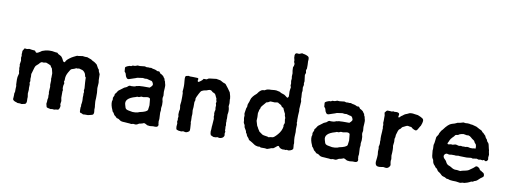

<svg xmlns="http://www.w3.org/2000/svg" viewBox="-54 -904 3222 1208"><g transform="rotate(10 1556.5 -299.5)"><path d="M58.1 -108.9 57.1 -141.1 58.1 -157.2 64 -181.2 61 -194.8V-205.1Q61 -209 59.1 -214.8L60.1 -228.5Q60.1 -229 58.1 -236.8L62 -262.2Q62 -265.1 60.1 -273.4Q58.1 -281.7 59.6 -285.6Q61 -290 61 -292L59.1 -303.2L60.1 -313V-324.2Q63 -330.1 64.5 -331.5Q65.9 -333 67.4 -336.4Q68.8 -339.8 69.8 -341.3Q71.3 -342.8 78.1 -341.8Q85 -340.8 85.9 -340.8Q86.9 -340.8 101.1 -344.2L116.2 -341.8Q133.3 -340.8 137.2 -339.8Q139.2 -338.9 142.1 -333.5Q145 -328.1 150.4 -328.1Q155.8 -328.1 170.9 -337.9L181.2 -345.2Q222.2 -362.3 266.1 -352.1L278.8 -351.1Q279.3 -350.1 281.2 -348.6Q283.2 -347.2 284.7 -345.2Q286.1 -343.3 294.4 -339.8Q302.7 -335.9 305.7 -333.5Q308.6 -331.1 312.5 -325.2Q315.9 -319.3 316.9 -318.4Q317.9 -317.4 321.3 -309.1Q324.7 -301.3 330.1 -300.3Q335.4 -299.3 335.9 -302.7Q336.9 -306.2 341.3 -312Q345.7 -318.4 358.4 -328.1Q371.1 -337.9 383.3 -343.8Q395.5 -349.6 399.4 -351.6Q403.3 -354 406.7 -354H412.1L439 -357.9L455.1 -356H469.2Q471.2 -356 478.5 -352.5Q485.8 -349.1 490.7 -348.1Q495.1 -347.2 498 -344.7Q501 -342.8 502 -341.8Q502.9 -340.8 506.3 -339.4Q519 -334 523.9 -329.6Q528.8 -325.2 531.7 -323.7Q534.2 -322.3 535.2 -320.8L546.9 -299.8Q547.9 -297.9 550.3 -295.4Q552.7 -293 554.2 -291L555.2 -284.7Q555.2 -281.2 559.1 -274.4Q563 -268.1 564 -264.2Q564.9 -260.3 564.9 -226.1L566.9 -212.9V-206.1L564.9 -175.8L567.9 -146V-112.8L566.9 -96.7V-88.9Q566.9 -78.1 568.8 -66.4Q570.8 -54.7 570.3 -48.8Q569.8 -43 569.8 -40.5L571.8 -22.9Q571.8 -13.7 568.4 -8.8Q564.9 -3.9 548.8 -1L536.1 2H515.1L505.9 2.9Q502 2.9 498 -1Q485.8 -3.9 483.9 -6.3Q481.9 -8.8 481.9 -24.9V-37.1L483.9 -45.4L482.9 -54.2L484.9 -65.9Q486.8 -80.1 485.8 -90.8L484.9 -102.1L485.8 -116.2L484.9 -126L486.8 -136.7L483.9 -146L485.8 -160.2L482.9 -196.8L481.9 -216.8V-227.1Q481.9 -229 476.1 -234.9Q476.1 -239.3 472.2 -251Q461.4 -271.5 443.8 -273.4Q439.9 -273.9 437 -275.4Q433.6 -276.9 430.7 -276.9Q427.7 -276.9 419.9 -274.9L411.1 -275.9Q411.1 -273.4 397.5 -269Q383.8 -265.1 380.9 -262.7Q377.9 -260.3 366.7 -240.7Q354 -218.8 354 -198.2V-189L351.1 -179.2L355 -169.9L351.1 -152.8Q350.1 -141.6 351.1 -133.8L354 -125.5L352.1 -118.2V-76.2L356 -56.2L353 -35.2L356 -26.9Q356.9 -19 352.5 -8.3Q348.1 2.4 340.8 1.5Q334 1 333 2L320.8 4.9L310.1 3.9Q308.1 2.9 303.7 4.4Q298.8 5.9 296.9 5.4Q294.9 4.9 291 3.9Q287.1 2.9 279.3 1.5Q271.5 0 270.5 -5.9Q270 -11.7 268.1 -15.6Q266.1 -19.5 266.1 -22.9L268.1 -38.1V-48.8L271 -63L270 -77.1L271 -86.4L269 -98.1L271 -132.8L269 -144L270 -172.9L268.1 -183.1L269 -190.9V-206.1Q270 -216.8 268.6 -220.7Q267.1 -224.6 265.1 -234.9Q262.7 -249 258.3 -252Q254.4 -255.4 252.9 -259.8Q251 -264.2 249.5 -265.6Q248 -267.1 233.9 -272.5Q219.7 -277.8 219.2 -277.8L204.1 -274.9L192.9 -275.9Q185.5 -273.4 181.2 -268.1Q176.8 -262.2 174.8 -260.7Q172.9 -258.8 169.4 -255.9Q166 -252.9 159.7 -247.1Q153.3 -241.2 143.1 -200.2L140.1 -190.9L141.1 -173.8L140.1 -159.2L142.1 -146L139.2 -134.8L142.1 -125L141.1 -102.1L142.1 -90.8L140.1 -65.9L143.1 -45.9Q144 -43.9 143.1 -40.5Q142.1 -37.1 143.1 -21Q144 -4.9 134.8 1Q134.8 1.5 112.8 5.9L101.6 3.9H88.9Q83 3.9 80.1 1Q59.1 -3.9 55.2 -14.2Q54.2 -15.1 55.2 -20.5Q56.2 -25.9 56.2 -38.1V-55.2Q59.1 -58.1 59.1 -63.5V-82Q59.1 -95.2 60.1 -100.1Z M715.8 -308.1 713.9 -332Q713.9 -337.9 726.1 -343.3Q738.3 -348.6 740.7 -348.6Q743.2 -348.6 747.6 -348.6Q752 -348.1 755.4 -351.6Q758.8 -355 766.1 -354Q773.9 -353.5 778.3 -355.5Q782.7 -357.4 790 -359.9L804.2 -358.9Q819.3 -359.9 827.1 -361.3Q835 -362.8 837.9 -361.8Q840.8 -360.8 843.3 -359.9Q845.7 -358.9 849.1 -358.9L857.4 -359.9L867.2 -358.9L876.5 -359.9L888.2 -356Q891.1 -355 897.5 -354.5Q903.8 -354 918.9 -346.2Q920.9 -346.2 925.8 -346.7Q930.7 -347.2 933.1 -343.8Q939.5 -332 945.8 -332Q948.2 -330.1 952.1 -327.6Q960.9 -322.8 963.4 -316.4Q966.3 -310.5 970.2 -308.1Q971.2 -306.2 971.7 -302.7Q972.2 -299.8 972.7 -297.9Q973.1 -295.9 975.1 -293.5Q978 -289.6 978 -285.6Q978 -281.7 981 -274.4Q983.9 -267.1 982.4 -247.6Q981 -228 981 -225.1L982.9 -201.2L980 -186Q980 -176.8 983.9 -163.1Q986.3 -140.6 981.9 -121.1L982.9 -107.9L981 -91.8Q981 -88.9 982.9 -51.8L981 -37.1L981.9 -28.8Q981.9 -26.9 981.9 -24.9L983.9 -17.1Q985.8 -3.9 972.2 0Q969.7 1 961.9 0.5Q954.1 0 952.1 0L934.1 2Q932.1 2.9 928.7 2Q924.8 1 923.8 1H919.4Q915 1 906.7 -4.4Q897.9 -9.8 892.1 -9.8Q882.3 -4.9 873.5 -3.4Q865.2 -2 862.3 -1Q859.4 0 855 3.4Q850.1 6.8 847.2 6.8Q845.7 8.8 836.9 7.8Q828.1 6.8 826.2 6.8L814 9.8L799.8 7.8H795.9L770 5.9Q748.5 5.9 740.7 -0.5Q729.5 -9.8 723.1 -9.8Q717.3 -9.8 713.9 -14.6Q710 -19.5 709 -20Q708 -21 704.1 -23.4Q700.2 -25.9 699.2 -27.8Q698.2 -29.8 695.3 -35.2Q692.4 -40.5 689.5 -43.5Q686 -45.9 685.1 -47.4Q684.1 -48.8 683.6 -51.8Q683.1 -54.7 682.1 -56.2Q668 -85.9 669.9 -109.9L672.9 -120.1L671.9 -132.8L679.2 -149.4V-153.8Q679.2 -159.7 682.6 -161.6Q686.5 -164.6 689.5 -170.4Q692.4 -176.3 695.3 -179.7Q697.3 -183.1 708 -190.4Q718.8 -198.2 723.6 -202.1Q728.5 -206.1 730.5 -207.5Q732.9 -209 737.3 -210.4Q748 -213.9 752.9 -220.2Q758.3 -226.1 765.6 -226.1L772 -225.1Q793.9 -225.1 799.3 -228.5Q804.7 -231.9 806.6 -231.9H810.5L824.2 -234.9H831.1L846.2 -235.8H877.9Q887.7 -234.9 888.7 -235.8Q889.6 -236.3 897.5 -244.1Q904.8 -252 905.3 -256.8Q905.8 -261.7 900.4 -271.5Q895 -281.2 885.3 -280.8L861.8 -287.1L850.1 -286.1L835.9 -288.1Q801.8 -283.2 800.8 -283.2L790 -278.8Q786.1 -276.9 776.4 -274.4Q766.6 -272 757.8 -268.1Q742.2 -261.2 735.4 -270.5Q728 -279.8 726.6 -289.1Q725.1 -297.9 721.2 -301.8Q717.3 -305.7 715.8 -308.1ZM880.9 -173.8 860.8 -169.9 846.2 -170.9Q844.7 -169.9 841.8 -168.9Q838.9 -168 836.9 -167Q835 -166 833 -165.5Q831.1 -165 827.6 -165.5Q824.2 -166 821.8 -166L812 -162.1Q742.2 -143.1 755.9 -102.1Q760.7 -80.1 767.6 -76.2Q774.4 -72.3 780.3 -71.3Q786.1 -70.3 791 -69.3Q808.1 -64.5 826.2 -66.4Q844.7 -68.4 852.1 -73.2Q897 -82 902.8 -96.2Q903.8 -97.2 904.8 -110.8L906.7 -126L904.8 -147Q903.8 -166 902.8 -167Q897 -175.8 880.9 -173.8Z M1097.7 -255.9 1098.6 -268.6Q1098.6 -275.4 1099.1 -283.2Q1099.6 -291 1096.7 -319.3Q1093.8 -347.7 1103.5 -348.1Q1105.5 -348.1 1116.7 -351.1L1126.5 -349.1H1144.5L1173.3 -348.1Q1180.2 -348.1 1180.7 -341.8L1178.7 -331.1Q1179.7 -324.2 1183.6 -324.2Q1187.5 -324.2 1199.7 -334L1207.5 -340.8Q1213.4 -347.7 1213.4 -349.1H1231.4Q1233.4 -349.1 1235.4 -350.6Q1237.3 -352.1 1241.2 -355Q1245.1 -357.9 1292.5 -362.8L1314.9 -358.9Q1319.3 -358.9 1328.6 -353Q1337.9 -347.2 1344.7 -345.2Q1351.6 -343.8 1355 -340.8Q1358.4 -337.9 1373.5 -317.4Q1388.7 -296.9 1390.1 -293.9Q1391.6 -291 1396.5 -271L1398.4 -258.8Q1399.4 -257.8 1398.9 -255.9Q1398.4 -253.9 1398.4 -252Q1398.4 -250 1398.4 -248L1400.4 -226.1L1398.4 -206.1Q1405.3 -185.5 1402.3 -165L1400.4 -153.8L1401.4 -128.9L1400.4 -119.1L1401.4 -110.8L1400.4 -101.1Q1400.4 -95.7 1401.9 -89.8Q1403.3 -84 1401.9 -80.1Q1400.4 -76.2 1401.4 -74.2L1402.3 -64.9V-53.7Q1402.3 -47.9 1405.8 -45.9L1403.3 -34.2Q1403.3 -32.2 1404.3 -26.4Q1405.3 -20.5 1404.3 -18.1Q1398.4 -1 1374.5 0L1362.3 -2.9L1352.5 0Q1336.4 1.5 1333 -1.5Q1329.6 -3.9 1325.7 -4.9Q1321.8 -5.9 1319.3 -7.8Q1314.5 -17.6 1314.5 -32.2Q1316.4 -40 1316.4 -63L1317.4 -70.8L1320.3 -112.8L1317.4 -126L1318.4 -136.7L1316.4 -147Q1316.4 -158.2 1320.3 -169.9L1318.4 -184.1L1319.3 -198.2Q1319.3 -200.2 1317.9 -204.1Q1316.4 -208 1315.9 -210Q1315.4 -211.9 1316.4 -214.4Q1317.4 -216.8 1317.9 -218.8Q1318.4 -220.7 1317.9 -223.1Q1317.4 -225.1 1315.9 -228.5Q1314.5 -231.9 1314.5 -233.4V-238.3Q1314.5 -242.2 1311.5 -246.1Q1308.6 -250 1306.6 -256.3Q1304.7 -262.7 1300.3 -267.6Q1296.4 -272 1290 -273.9Q1283.7 -275.9 1280.8 -279.3Q1271 -291 1255.4 -285.2Q1253.4 -285.2 1249 -282.7Q1244.6 -280.3 1235.4 -279.3Q1226.6 -278.3 1214.4 -272Q1207.5 -268.1 1198.7 -250Q1189.9 -231.9 1188.5 -229L1184.6 -217.8L1185.5 -209Q1185.5 -205.6 1181.6 -195.8V-163.1L1179.7 -143.1L1181.6 -122.1Q1181.6 -117.7 1181.6 -113.3L1180.7 -105L1181.6 -77.1L1180.7 -66.9L1182.6 -60.1Q1183.6 -42 1184.6 -27.8Q1185.5 -13.7 1182.6 -9.8Q1179.2 -5.9 1171.4 -2Q1163.6 2 1157.7 1L1143.6 -2L1133.3 1Q1131.3 2 1123.5 0H1116.7Q1102.5 -3.9 1100.6 -5.9Q1098.6 -7.8 1097.7 -18.1Q1096.7 -28.3 1097.7 -29.8L1098.6 -41Q1100.1 -43.5 1095.7 -54.2L1097.7 -65.9Q1098.6 -67.9 1097.7 -71.3Q1096.7 -74.7 1096.7 -76.2L1098.6 -86.9L1095.7 -101.1Q1095.7 -116.2 1096.7 -121.1L1099.6 -133.8Q1099.6 -146 1096.7 -159.2L1099.6 -185.1Q1100.6 -219.2 1099.6 -237.8L1096.7 -249Z M1751.5 -579.1V-584Q1748.5 -607.4 1763.2 -609.4Q1766.6 -609.9 1772.5 -608.4Q1778.3 -606.9 1787.1 -611.8Q1795.9 -616.2 1799.3 -614.7Q1802.2 -612.8 1808.1 -612.3Q1814 -611.8 1825.7 -607.4Q1837.4 -603 1839.8 -598.1Q1842.3 -593.3 1842.3 -581.1L1841.3 -573.2Q1843.3 -547.4 1842.3 -524.9Q1838.4 -517.1 1838.4 -511.7L1841.3 -498L1836.4 -483.9L1841.3 -443.8L1839.4 -431.6L1841.3 -420.9L1837.4 -403.8L1839.4 -382.8L1837.4 -370.1L1839.4 -340.8Q1839.4 -338.9 1838.9 -335Q1838.4 -330.1 1842.3 -315.9L1839.4 -270Q1838.4 -267.1 1839.8 -261.2Q1841.3 -254.9 1839.8 -242.2Q1838.4 -229.5 1838.4 -196.8L1839.4 -187L1838.4 -178.7L1841.3 -168L1840.3 -137.7Q1840.3 -130.9 1841.3 -126Q1842.3 -121.1 1841.3 -111.3Q1840.3 -101.6 1840.3 -86.9Q1840.3 -72.3 1844.2 -48.8L1843.3 -39.1Q1843.3 -38.1 1844.7 -24.4Q1846.2 -10.7 1843.3 -11.2Q1840.3 -4.9 1828.6 -1Q1816.9 2.9 1813.5 1.5Q1809.6 0 1807.6 0Q1805.2 0 1802.2 1Q1799.3 2 1797.9 2.4Q1796.4 2.9 1793.9 2Q1791.5 1 1790.5 1L1781.2 2Q1776.9 2 1768.1 -1Q1759.3 -3.9 1755.4 -11.2Q1751.5 -18.6 1742.7 -12.2Q1734.4 -5.9 1729 -1Q1723.1 3.9 1720.2 4.9Q1717.3 5.9 1713.4 5.9Q1709.5 5.9 1707.5 6.8L1697.3 11.2Q1687.5 15.1 1682.6 16.1L1669.4 14.2H1642.6Q1635.7 10.7 1632.8 9.8L1624.5 11.2Q1606.4 8.3 1601.6 4.4Q1596.2 1 1594.2 -0.5Q1592.3 -2 1589.8 -3.4Q1587.4 -4.9 1585.4 -6.3Q1583.5 -7.8 1574.7 -12.7Q1565.9 -17.6 1563 -19Q1559.1 -22 1558.1 -25.9Q1556.2 -30.3 1551.3 -35.2Q1546.4 -40 1545.4 -42Q1544.4 -43.9 1543.5 -45.9Q1542.5 -47.9 1541.5 -51.8Q1540.5 -55.7 1538.1 -57.6Q1533.7 -62 1533.7 -66.4Q1533.7 -70.8 1531.7 -73.7Q1529.8 -77.1 1525.4 -84.5Q1520.5 -91.8 1519.5 -95.7Q1518.6 -99.6 1518.6 -102.5Q1518.6 -106 1517.6 -107.9Q1516.6 -109.9 1514.2 -113.3Q1509.3 -120.1 1509.3 -127V-132.8L1506.3 -149.9Q1505.4 -153.3 1506.3 -158.2Q1507.3 -163.1 1507.3 -165Q1506.3 -167 1506.3 -168.5L1504.4 -178.2V-181.2L1509.3 -212.9L1513.7 -224.1V-231Q1513.7 -239.7 1517.6 -247.6Q1521.5 -255.4 1524.4 -268.1Q1526.9 -280.8 1537.1 -293Q1547.4 -305.2 1554.2 -310.1Q1560.5 -314.9 1564.5 -321.8Q1568.4 -328.6 1577.6 -336.4Q1586.9 -344.2 1593.8 -344.2Q1600.6 -344.2 1603 -344.7Q1605.5 -345.2 1610.4 -348.6Q1619.6 -355 1644.5 -355Q1670.4 -357.9 1676.3 -356.9L1699.2 -352.1Q1701.2 -351.1 1705.6 -348.1Q1710 -345.2 1720.7 -342.3Q1731.4 -339.4 1735.8 -335.4Q1740.2 -331.1 1743.2 -329.6Q1746.1 -328.1 1750 -324.7Q1753.4 -321.3 1757.3 -327.1Q1762.2 -331.1 1760.3 -347.7Q1758.3 -364.3 1760.7 -377Q1763.2 -389.6 1763.2 -392.1Q1763.2 -394 1759.3 -402.8L1760.3 -416L1758.3 -428.2Q1757.3 -431.2 1758.3 -437.5Q1759.3 -443.8 1759.3 -446.3L1757.3 -460.9L1758.3 -480L1755.4 -497.1Q1754.4 -515.1 1754.4 -518.1Q1760.3 -529.3 1760.3 -538.1Q1760.3 -546.9 1755.4 -551.8Q1755.4 -557.6 1755.4 -564Q1751.5 -576.2 1751.5 -579.1ZM1764.6 -164.1 1761.2 -188 1762.2 -194.8Q1762.2 -196.3 1759.8 -202.1Q1757.3 -208 1756.8 -209.5Q1756.3 -210.9 1756.3 -214.8Q1756.3 -218.8 1755.4 -220.7Q1754.4 -222.7 1753.4 -225.6Q1752.4 -227.5 1750.5 -230.5Q1748.5 -232.9 1742.7 -247.1Q1741.2 -255.9 1735.4 -257.8Q1729.5 -259.8 1728 -261.7Q1726.6 -263.7 1725.1 -266.6Q1723.1 -271.5 1713.9 -275.4Q1704.6 -279.3 1702.6 -282.2Q1696.8 -285.2 1679.7 -280.8Q1655.3 -282.2 1652.8 -282.2Q1650.4 -282.2 1637.2 -273.9Q1632.3 -273.9 1626.5 -271Q1624.5 -269 1622.1 -265.1Q1619.6 -261.2 1607.9 -248.5Q1596.2 -235.8 1596.7 -226.1L1591.3 -216.8V-212.9Q1591.3 -209.5 1588.9 -203.1Q1586.4 -196.8 1587.4 -190.4Q1588.4 -184.1 1588.4 -170.9L1587.4 -147L1596.7 -116.2Q1597.7 -114.3 1600.1 -111.3Q1602.5 -108.4 1604 -104.5Q1605.5 -99.6 1609.4 -94.7Q1613.3 -89.8 1614.3 -87.4Q1615.2 -85 1616.2 -83.5Q1617.7 -82 1624.5 -77.6Q1631.3 -73.2 1634.8 -70.3Q1638.2 -67.4 1641.1 -66.4Q1644 -64.9 1671.4 -61L1679.7 -58.1L1690.4 -61Q1694.8 -61 1704.6 -62.5Q1714.4 -64 1735.4 -88.4Q1756.3 -112.8 1760.3 -140.1L1759.3 -149.9Z M1991.2 -308.1 1989.3 -332Q1989.3 -337.9 2001.5 -343.3Q2013.7 -348.6 2016.1 -348.6Q2018.6 -348.6 2022.9 -348.6Q2027.3 -348.1 2030.8 -351.6Q2034.2 -355 2041.5 -354Q2049.3 -353.5 2053.7 -355.5Q2058.1 -357.4 2065.4 -359.9L2079.6 -358.9Q2094.7 -359.9 2102.5 -361.3Q2110.4 -362.8 2113.3 -361.8Q2116.2 -360.8 2118.7 -359.9Q2121.1 -358.9 2124.5 -358.9L2132.8 -359.9L2142.6 -358.9L2151.9 -359.9L2163.6 -356Q2166.5 -355 2172.9 -354.5Q2179.2 -354 2194.3 -346.2Q2196.3 -346.2 2201.2 -346.7Q2206.1 -347.2 2208.5 -343.8Q2214.8 -332 2221.2 -332Q2223.6 -330.1 2227.5 -327.6Q2236.3 -322.8 2238.8 -316.4Q2241.7 -310.5 2245.6 -308.1Q2246.6 -306.2 2247.1 -302.7Q2247.6 -299.8 2248 -297.9Q2248.5 -295.9 2250.5 -293.5Q2253.4 -289.6 2253.4 -285.6Q2253.4 -281.7 2256.3 -274.4Q2259.3 -267.1 2257.8 -247.6Q2256.3 -228 2256.3 -225.1L2258.3 -201.2L2255.4 -186Q2255.4 -176.8 2259.3 -163.1Q2261.7 -140.6 2257.3 -121.1L2258.3 -107.9L2256.3 -91.8Q2256.3 -88.9 2258.3 -51.8L2256.3 -37.1L2257.3 -28.8Q2257.3 -26.9 2257.3 -24.9L2259.3 -17.1Q2261.2 -3.9 2247.6 0Q2245.1 1 2237.3 0.5Q2229.5 0 2227.5 0L2209.5 2Q2207.5 2.9 2204.1 2Q2200.2 1 2199.2 1H2194.8Q2190.4 1 2182.1 -4.4Q2173.3 -9.8 2167.5 -9.8Q2157.7 -4.9 2148.9 -3.4Q2140.6 -2 2137.7 -1Q2134.8 0 2130.4 3.4Q2125.5 6.8 2122.6 6.8Q2121.1 8.8 2112.3 7.8Q2103.5 6.8 2101.6 6.8L2089.4 9.8L2075.2 7.8H2071.3L2045.4 5.9Q2023.9 5.9 2016.1 -0.5Q2004.9 -9.8 1998.5 -9.8Q1992.7 -9.8 1989.3 -14.6Q1985.4 -19.5 1984.4 -20Q1983.4 -21 1979.5 -23.4Q1975.6 -25.9 1974.6 -27.8Q1973.6 -29.8 1970.7 -35.2Q1967.8 -40.5 1964.8 -43.5Q1961.4 -45.9 1960.4 -47.4Q1959.5 -48.8 1959 -51.8Q1958.5 -54.7 1957.5 -56.2Q1943.4 -85.9 1945.3 -109.9L1948.2 -120.1L1947.3 -132.8L1954.6 -149.4V-153.8Q1954.6 -159.7 1958 -161.6Q1961.9 -164.6 1964.8 -170.4Q1967.8 -176.3 1970.7 -179.7Q1972.7 -183.1 1983.4 -190.4Q1994.1 -198.2 1999 -202.1Q2003.9 -206.1 2005.9 -207.5Q2008.3 -209 2012.7 -210.4Q2023.4 -213.9 2028.3 -220.2Q2033.7 -226.1 2041 -226.1L2047.4 -225.1Q2069.3 -225.1 2074.7 -228.5Q2080.1 -231.9 2082 -231.9H2085.9L2099.6 -234.9H2106.4L2121.6 -235.8H2153.3Q2163.1 -234.9 2164.1 -235.8Q2165 -236.3 2172.9 -244.1Q2180.2 -252 2180.7 -256.8Q2181.2 -261.7 2175.8 -271.5Q2170.4 -281.2 2160.6 -280.8L2137.2 -287.1L2125.5 -286.1L2111.3 -288.1Q2077.1 -283.2 2076.2 -283.2L2065.4 -278.8Q2061.5 -276.9 2051.8 -274.4Q2042 -272 2033.2 -268.1Q2017.6 -261.2 2010.7 -270.5Q2003.4 -279.8 2002 -289.1Q2000.5 -297.9 1996.6 -301.8Q1992.7 -305.7 1991.2 -308.1ZM2156.2 -173.8 2136.2 -169.9 2121.6 -170.9Q2120.1 -169.9 2117.2 -168.9Q2114.3 -168 2112.3 -167Q2110.4 -166 2108.4 -165.5Q2106.4 -165 2103 -165.5Q2099.6 -166 2097.2 -166L2087.4 -162.1Q2017.6 -143.1 2031.2 -102.1Q2036.1 -80.1 2043 -76.2Q2049.8 -72.3 2055.7 -71.3Q2061.5 -70.3 2066.4 -69.3Q2083.5 -64.5 2101.6 -66.4Q2120.1 -68.4 2127.4 -73.2Q2172.4 -82 2178.2 -96.2Q2179.2 -97.2 2180.2 -110.8L2182.1 -126L2180.2 -147Q2179.2 -166 2178.2 -167Q2172.4 -175.8 2156.2 -173.8Z M2460 -141.1Q2464.8 -122.1 2460.9 -79.1L2463.9 -57.1Q2460.9 -43.9 2462.9 -35.2L2465.8 -19Q2464.8 -11.7 2458.5 -4.9Q2452.1 2 2445.3 2.9Q2438.5 3.9 2432.1 2.4Q2425.8 1 2422.9 1L2411.1 2.9Q2384.3 7.8 2376.5 -2.4Q2368.7 -12.7 2372.1 -33.2Q2375 -53.7 2375 -69.8L2373 -88.9L2374 -108.9L2372.1 -120.1L2375 -131.8Q2376 -132.8 2376 -143.1L2375 -151.9L2376 -164.1L2375 -171.4V-189.9L2377 -220.2V-230L2377.9 -237.8L2376 -248.5L2377 -259.8L2374 -273.4L2375 -285.2V-320.8Q2375 -323.2 2372.6 -331.1Q2370.1 -338.9 2374 -340.8Q2380.9 -352.5 2388.2 -353.5Q2396 -354 2404.3 -353Q2412.6 -352.1 2415 -352.1L2424.3 -355L2434.1 -353Q2436 -354 2440.4 -354H2446.8Q2453.1 -354 2459 -350.6Q2464.8 -347.2 2462.9 -337.9Q2460.9 -329.1 2460.9 -326.2Q2460.9 -323.2 2464.8 -323.2Q2468.8 -323.2 2472.7 -328.6Q2476.6 -334 2481 -335.9Q2484.9 -337.9 2486.3 -339.4Q2487.8 -340.8 2491.7 -343.8Q2495.6 -346.7 2498.5 -348.6Q2501.5 -350.6 2505.9 -352.1Q2510.7 -353 2511.7 -354L2525.9 -360.8Q2531.7 -362.8 2538.1 -362.8H2547.9L2561 -360.8Q2578.1 -358.9 2580.6 -358.4Q2583.5 -357.9 2599.1 -350.6Q2614.7 -343.8 2617.7 -335.9Q2620.6 -328.1 2616.7 -314Q2612.8 -299.8 2610.8 -296.4Q2608.9 -293 2606.4 -290Q2604 -287.1 2598.6 -276.4Q2593.3 -265.6 2588.4 -262.7Q2583.5 -259.3 2573.7 -263.7Q2563 -268.1 2558.6 -272.5Q2554.2 -276.9 2553.2 -277.3Q2552.2 -277.8 2541 -278.8L2530.8 -280.8Q2523.9 -280.8 2515.1 -275.9Q2506.3 -271 2504.9 -270.5Q2496.1 -268.6 2488.8 -255.9Q2487.8 -254.9 2481 -250Q2474.1 -245.1 2465.8 -211.9L2464.8 -196.8L2461.9 -187Q2461.9 -185.1 2461.9 -183.1L2462.9 -167Z M3060.5 -209.5 3064.5 -190.4 3062.5 -172.4Q3062.5 -169.9 3064 -163.6Q3065.4 -157.2 3059.1 -150.9Q3052.7 -145 3046.4 -147.9L3039.1 -152.8L3029.8 -148.9L3017.6 -150.9L3005.4 -148.9L2991.7 -152.8L2967.8 -148.9L2957.5 -151.9L2929.7 -148.9H2927.2Q2921.4 -149.9 2884.8 -149.9L2877.9 -150.9H2875.5L2859.4 -148.9L2852.1 -149.9H2831.5L2817.4 -147.9Q2814.5 -147.9 2806.6 -150.4Q2798.8 -152.8 2791.5 -146.5Q2774.9 -130.9 2800.8 -108.9Q2804.7 -105 2806.6 -100.6Q2814 -83 2830.1 -78.6Q2835.4 -77.1 2844.7 -71.3Q2859.9 -61 2872.1 -61H2882.8L2903.8 -58.1Q2911.6 -62 2932.6 -65.9Q2953.6 -69.8 2962.4 -78.1Q2986.3 -94.2 2990.2 -99.1Q2998 -108.9 3008.8 -103Q3019.5 -97.7 3021 -93.3Q3022.5 -88.9 3024.9 -86.4Q3026.9 -84 3029.8 -83.5Q3032.7 -83 3033.7 -82Q3034.7 -81.1 3036.6 -79.6Q3038.6 -78.1 3039.6 -77.1Q3040.5 -76.2 3046.4 -73.7Q3052.2 -71.3 3054.7 -62.5Q3056.6 -53.7 3054.7 -49.8Q3052.7 -45.9 3036.6 -35.2Q3018.1 -16.6 3010.7 -14.2Q3003.9 -12.2 3001.5 -11.2L2993.7 -5.9L2983.4 -4.9Q2981.4 -3.9 2972.2 1Q2962.9 5.9 2941.4 11.2H2931.6L2915.5 15.1L2888.7 11.2Q2862.8 11.2 2849.6 8.8L2837.4 4.9L2826.7 3.9Q2824.7 2.9 2821.3 0.5Q2815.9 -3.4 2806.2 -5.4Q2796.4 -7.3 2791 -13.7Q2786.1 -19.5 2776.9 -25.9Q2767.6 -31.2 2765.1 -34.2Q2762.7 -37.1 2760.3 -41.5Q2758.3 -45.9 2756.3 -47.4Q2754.4 -48.8 2751 -50.8Q2747.6 -52.7 2746.1 -54.7Q2744.6 -56.6 2742.2 -61Q2739.7 -64.9 2737.3 -66.4Q2734.9 -67.9 2730 -76.2Q2725.6 -85 2725.6 -90.3Q2725.6 -97.7 2719.2 -105.5Q2712.9 -112.8 2710.4 -154.8L2711.4 -166L2710.4 -190.9Q2714.4 -202.6 2715.8 -219.7Q2717.3 -237.3 2718.3 -241.2Q2719.2 -245.1 2724.6 -252Q2729.5 -258.8 2730.5 -261.7Q2731.4 -264.6 2731.9 -267.1Q2731.9 -270 2735.8 -275.4Q2739.7 -281.2 2740.7 -284.2Q2741.7 -287.1 2750.5 -295.9Q2778.8 -335.4 2800.3 -341.3Q2822.3 -347.2 2828.1 -351.1Q2833.5 -355 2840.3 -355Q2847.2 -355 2870.6 -362.8L2884.8 -360.8L2897.5 -361.8Q2909.7 -361.8 2918.5 -358.9Q2929.2 -358.9 2935.1 -356.4Q2940.9 -354 2947.8 -353Q2953.6 -352.1 2956.5 -350.6Q2959.5 -349.1 2966.3 -345.2Q2973.6 -340.8 2978 -338.9Q2982.4 -336.9 2985.8 -335.4Q2994.1 -332 2996.1 -327.6Q2998 -323.2 3002.9 -320.8Q3007.8 -318.4 3009.8 -314.5Q3012.2 -311 3020.5 -304.2Q3022.5 -300.3 3024.4 -295.4Q3026.4 -290.5 3034.7 -282.2Q3035.6 -280.3 3037.6 -274.4Q3039.6 -268.6 3045.4 -264.2Q3051.3 -259.3 3056.6 -229L3059.6 -218.3ZM2841.8 -277.8Q2835 -277.8 2832.5 -272.9Q2829.6 -268.1 2828.1 -266.6L2818.8 -257.3Q2807.6 -246.1 2803.7 -235.8Q2799.8 -225.1 2796.4 -220.2Q2793 -215.3 2796.9 -211.9Q2801.3 -209 2817.4 -213.9L2828.6 -212.9Q2843.3 -217.8 2848.1 -217.8L2867.7 -212.9L2881.3 -214.8L2891.1 -212.9L2901.4 -213.9Q2908.2 -211.9 2913.1 -213.9Q2919.4 -216.3 2928.7 -214.8Q2938.5 -212.9 2940.4 -211.9H2956.5L2964.4 -213.9Q2970.2 -212.9 2972.7 -213.4Q2975.6 -213.9 2974.6 -226.6Q2973.6 -239.3 2968.3 -243.7Q2961.9 -249 2960 -255.4Q2958 -261.7 2951.2 -265.1Q2941.9 -270.5 2934.1 -278.3Q2926.8 -285.6 2915.5 -288.1L2905.8 -287.1Q2885.7 -291 2883.8 -291Q2862.8 -287.6 2858.4 -284.2Q2853.5 -280.3 2851.1 -279.3Q2848.6 -278.3 2841.8 -277.8Z"/></g></svg>

Font: AntiqueNobleRegular
Style: Regular
Weight: 400
Version: Version 0.1